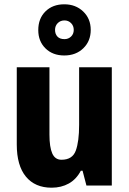

<svg xmlns="http://www.w3.org/2000/svg" viewBox="-20 -863 599 893"><path d="M500 -550V0H382L364 -69H356Q335 -29 300 -9.5Q265 10 220 10Q143 10 100.5 -41.5Q58 -93 58 -191V-550H210V-237Q210 -179 223 -149.5Q236 -120 266 -120Q317 -120 332.5 -162.5Q348 -205 348 -282V-550ZM279 -605Q225 -605 191.5 -638Q158 -671 158 -723Q158 -777 191.5 -810Q225 -843 279 -843Q332 -843 367 -809.5Q402 -776 402 -724Q402 -672 367.5 -638.5Q333 -605 279 -605ZM280 -681Q298 -681 310.5 -693Q323 -705 323 -724Q323 -743 310.5 -755.5Q298 -768 280 -768Q261 -768 248.5 -755.5Q236 -743 236 -724Q236 -705 247 -693Q258 -681 280 -681Z"/></svg>

Font: Noto Sans Armenian Condensed ExtraBold
Style: Regular
Weight: 800
Width: 3
Designer: Monotype Design Team
Foundry: Monotype Imaging Inc.
Version: Version 2.008; ttfautohint (v1.8.4.7-5d5b)